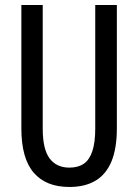

<svg xmlns="http://www.w3.org/2000/svg" viewBox="-20 -734 550 764"><path d="M445 -224Q445 -143 423.5 -91.5Q402 -40 360 -15Q318 10 256 10Q163 10 114 -47Q65 -104 65 -223V-714H150V-222Q150 -140 177.5 -103.5Q205 -67 256 -67Q291 -67 313.5 -82.5Q336 -98 347.5 -132.5Q359 -167 359 -223V-714H445Z"/></svg>

Font: Noto Sans Display ExtraCondensed
Style: Regular
Weight: 400
Width: 2
Version: Version 2.003